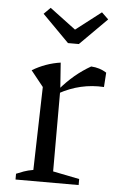

<svg xmlns="http://www.w3.org/2000/svg" viewBox="-52 -757 494 794"><g transform="rotate(5 194.5 -360.0)"><path d="M374 -413Q276 -419 188 -370V-387Q217 -421 248 -447Q279 -473 314 -493Q332 -492 348 -487Q364 -482 378 -473ZM43 0V-24Q57 -30 73.5 -36Q90 -42 113 -46L122 -391L70 -456Q125 -489 187 -498L195 -386V-47L305 -25V0ZM210 -581 99 -693 126 -720 234 -639 339 -720 367 -693 255 -581Z"/></g></svg>

Font: Piazzolla Thin
Style: Regular
Weight: 400
Version: Version 2.001